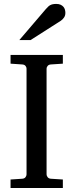

<svg xmlns="http://www.w3.org/2000/svg" viewBox="-20 -948 370 968"><path d="M33.2 0V-43L92.8 -46.9Q103.5 -47.9 108.6 -54.7Q113.8 -61.5 113.8 -68.8V-602.1Q113.8 -609.4 108.6 -615.7Q103.5 -622.1 92.8 -623L33.2 -627V-670.9H296.9V-627L235.8 -623Q225.6 -622.1 220.2 -615.7Q214.8 -609.4 214.8 -602.1V-68.8Q214.8 -61.5 220.2 -54.7Q225.6 -47.9 235.8 -46.9L296.9 -43V0ZM309.6 -883.3Q309.6 -869.6 303 -859.9Q296.4 -850.1 286.6 -843.3L134.3 -746.1H77.6L210.4 -901.4Q216.3 -907.7 221.2 -912.8Q226.1 -918 231.9 -921.4Q237.8 -924.8 245.4 -926.5Q252.9 -928.2 263.7 -928.2Q276.9 -928.2 285.6 -924.1Q294.4 -919.9 299.8 -913.6Q305.2 -907.2 307.4 -899.2Q309.6 -891.1 309.6 -883.3Z"/></svg>

Font: Charis SIL Eur
Style: Regular
Weight: 400
Foundry: SIL International
Version: Version 5.000